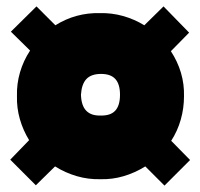

<svg xmlns="http://www.w3.org/2000/svg" viewBox="-20 -616 626 600"><path d="M92 -37 12 -117 71 -178Q52 -209 42 -244Q32 -279 33 -316Q32 -354 42.5 -390Q53 -426 74 -458L14 -517L94 -596L153 -537Q185 -557 220 -566.5Q255 -576 292 -575Q329 -576 364.5 -566Q400 -556 431 -537L491 -596L571 -514L514 -456Q535 -424 545.5 -388.5Q556 -353 555 -315Q555 -278 545 -242.5Q535 -207 515 -176L574 -116L494 -36L434 -96Q402 -76 366.5 -65.5Q331 -55 294 -56Q256 -55 220 -65.5Q184 -76 152 -96ZM296 -385Q265 -385 250 -369Q235 -353 233 -320Q234 -286 249.5 -270Q265 -254 294 -255Q325 -254 340 -270Q355 -286 355 -320Q355 -353 340.5 -369Q326 -385 296 -385Z"/></svg>

Font: Blinker Black
Style: Regular
Weight: 900
Designer: Juergen Huber
Foundry: supertype
Version: Version 1.017;hotconv 1.0.117;makeotfexe 2.5.65602